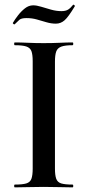

<svg xmlns="http://www.w3.org/2000/svg" viewBox="-20 -808 379 828"><path d="M217 -81Q217 -52 222.5 -37Q228 -22 244 -17Q260 -12 293 -12Q296 -12 296 -6Q296 0 293 0Q268 0 237 -1Q206 -2 168 -2Q133 -2 101 -1Q69 0 44 0Q41 0 41 -6Q41 -12 44 -12Q77 -12 93.5 -17Q110 -22 115.5 -37Q121 -52 121 -81V-544Q121 -573 115.5 -587.5Q110 -602 93.5 -607.5Q77 -613 44 -613Q41 -613 41 -619Q41 -625 44 -625Q69 -625 101 -623.5Q133 -622 168 -622Q206 -622 237.5 -623.5Q269 -625 293 -625Q296 -625 296 -619Q296 -613 293 -613Q261 -613 244.5 -607Q228 -601 222.5 -586Q217 -571 217 -542ZM245 -760Q263 -760 273.5 -766.5Q284 -773 295 -787Q297 -789 300.5 -786Q304 -783 302 -780Q275 -735 258.5 -720.5Q242 -706 221 -706Q201 -706 180.5 -712Q160 -718 139 -724Q118 -730 94 -730Q72 -730 63.5 -722.5Q55 -715 43 -703Q41 -702 37.5 -705Q34 -708 36 -710Q44 -724 57.5 -741.5Q71 -759 87.5 -772Q104 -785 123 -785Q138 -785 157.5 -779Q177 -773 200 -766.5Q223 -760 245 -760Z"/></svg>

Font: Cormorant Garamond Light SemiBold
Style: Regular
Weight: 600
Version: Version 4.001